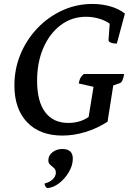

<svg xmlns="http://www.w3.org/2000/svg" viewBox="-20 -675 680 973"><path d="M168 -265Q168 -161 209 -106.5Q250 -52 326 -52Q385 -52 429 -82L454 -235L379 -252Q382 -269 387 -279Q392 -289 404 -300H609Q603 -260 588 -254L554 -242L525 -58Q472 -24 413 -6Q354 12 296 12Q182 12 117.5 -55.5Q53 -123 53 -242Q53 -326 84 -400.5Q115 -475 170 -532.5Q225 -590 296.5 -622.5Q368 -655 448 -655Q497 -655 540 -642.5Q583 -630 613 -606L572 -454Q553 -454 541.5 -459Q530 -464 530 -472L536 -555Q514 -571 482 -580.5Q450 -590 416 -590Q344 -590 288 -548Q232 -506 200 -433Q168 -360 168 -265ZM219 278Q206 270 206 255Q233 248 248 233Q263 218 263 200Q263 185 253.5 176.5Q244 168 234.5 160Q225 152 225 137Q225 113 246 96.5Q267 80 296 80Q349 80 349 129Q349 163 329 197Q309 231 279 254Q249 277 219 278Z"/></svg>

Font: Petrona SemiBold
Style: Italic
Weight: 600
Italic angle: -9°
Designer: Ringo R. Seeber
Foundry: Ringo R. Seeber
Version: Version 2.001; ttfautohint (v1.8.3)